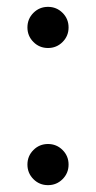

<svg xmlns="http://www.w3.org/2000/svg" viewBox="-20 -530 280 560"><path d="M180 -450Q180 -425 162.5 -407.5Q145 -390 120 -390Q95 -390 77.5 -407.5Q60 -425 60 -450Q60 -475 77.5 -492.5Q95 -510 120 -510Q145 -510 162.5 -492.5Q180 -475 180 -450ZM180 -50Q180 -25 162.5 -7.5Q145 10 120 10Q95 10 77.5 -7.5Q60 -25 60 -50Q60 -75 77.5 -92.5Q95 -110 120 -110Q145 -110 162.5 -92.5Q180 -75 180 -50Z"/></svg>

Font: Goli Light
Style: Regular
Weight: 300
Designer: jaikishan Patel
Foundry: MagicType
Version: Version 1.000